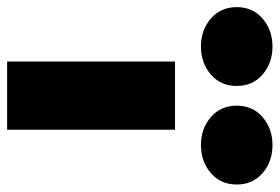

<svg xmlns="http://www.w3.org/2000/svg" viewBox="-240 -626 767 526"><g transform="rotate(90 143.0 -363.5)"><path d="M170 -629Q170 -673 201.5 -700Q233 -727 278 -727Q323 -727 354.5 -700Q386 -673 386 -629Q386 -585 354.5 -558Q323 -531 278 -531Q233 -531 201.5 -558Q170 -585 170 -629ZM-100 -629Q-100 -673 -68.5 -700Q-37 -727 8 -727Q53 -727 84.5 -700Q116 -673 116 -629Q116 -585 84.5 -558Q53 -531 8 -531Q-37 -531 -68.5 -558Q-100 -585 -100 -629ZM49 -460H236V0H49Z"/></g></svg>

Font: Jost* Black
Style: Regular
Weight: 900
Version: Version 3.7